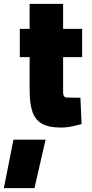

<svg xmlns="http://www.w3.org/2000/svg" viewBox="-83 -650 476 998"><path d="M0 0ZM71 -182V-353H20V-500H71V-630H245V-500H344V-353H245V-171Q245 -141 267 -143L335 -142L341 -5Q298 6 277.5 9.5Q257 13 233 13Q171 13 136 -6.5Q101 -26 86 -68Q71 -110 71 -182ZM-13 76H154L96 328H-63Z"/></svg>

Font: Cairo Black
Style: Regular
Weight: 900
Designer: Mohamed Gaber, the designers of Titillium
Foundry: Kief Type Foundry
Version: Version 2.009; ttfautohint (v1.5.33-1714) -l 8 -r 50 -G 200 